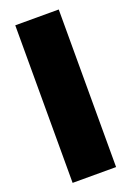

<svg xmlns="http://www.w3.org/2000/svg" viewBox="-142 -781 569 833"><g transform="rotate(-20 143.0 -364.0)"><path d="M243.2 -727.5V0H42.5V-727.5Z"/></g></svg>

Font: Inter 24pt Black
Style: Regular
Weight: 900
Designer: Rasmus Andersson
Foundry: rsms
Version: Version 4.001;git-66647c0bb